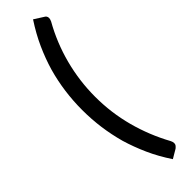

<svg xmlns="http://www.w3.org/2000/svg" viewBox="-318 -766 902 902"><g transform="rotate(-45 133.5 -314.5)"><path d="M179 150Q141 93 115.5 36Q90 -21 73 -78Q57 -136 49 -194.5Q41 -253 41 -315Q41 -375 49 -434Q57 -493 73 -550Q90 -608 115.5 -664.5Q141 -721 179 -779L223 -751Q229 -748 233 -743Q237 -738 237 -730Q237 -723 232 -712Q181 -622 154.5 -521Q128 -420 128 -315Q128 -209 155 -108.5Q182 -8 232 83Q237 93 237 101Q237 109 233 114Q229 119 223 124Z"/></g></svg>

Font: Aleo Medium
Style: Regular
Weight: 500
Designer: Alessio Laiso
Foundry: Alessio Laiso
Version: Version 2.001;gftools[0.9.29]